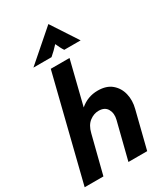

<svg xmlns="http://www.w3.org/2000/svg" viewBox="-223 -981 926 1071"><g transform="rotate(-30 240.0 -445.0)"><path d="M-6.2 0 160.4 -666.7H281.2L211.8 -388.2Q261.1 -430.6 325.7 -430.6Q381.9 -430.6 414.9 -402.4Q447.9 -374.3 458.3 -330.2Q468.8 -286.1 456.2 -237.5L396.5 0H275.7L335.4 -236.1Q345.1 -273.6 329.5 -302.1Q313.9 -330.6 273.6 -330.6Q242.4 -330.6 214.9 -309.4Q187.5 -288.2 176.4 -243.1L114.6 0ZM79.9 -720.8 273.6 -889.6 384 -720.8H278.5Q270.1 -733.3 263.9 -745.8Q257.6 -758.3 250.7 -773.6Q236.8 -758.3 224 -745.8Q211.1 -733.3 196.5 -720.8Z"/></g></svg>

Font: Afacad
Style: Bold Italic
Weight: 700
Italic angle: -14°
Designer: Kristian Moeller
Foundry: Dicotype
Version: Version 1.000; ttfautohint (v1.8.4.7-5d5b)